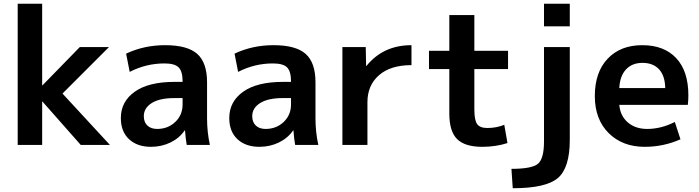

<svg xmlns="http://www.w3.org/2000/svg" viewBox="-20 -770 3716 1020"><path d="M206 -230H204V0H74V-750H204V-317H206L404 -520H559L312 -273L564 0H409Z M857 -530Q976 -530 1028 -483.5Q1080 -437 1080 -333V-140Q1080 -69 1095 0H972Q966 -33 963 -77H961Q933 -36 885.5 -13Q838 10 782 10Q709 10 665.5 -30.5Q622 -71 622 -143Q622 -230 695.5 -282.5Q769 -335 907 -335H950V-338Q950 -391 929 -412Q908 -433 854 -433Q756 -433 669 -388L650 -485Q745 -530 857 -530ZM744 -153Q744 -121 763 -103Q782 -85 815 -85Q872 -85 911 -122Q950 -159 950 -215V-249H907Q828 -249 786 -222.5Q744 -196 744 -153Z M1433 -530Q1552 -530 1604 -483.5Q1656 -437 1656 -333V-140Q1656 -69 1671 0H1548Q1542 -33 1539 -77H1537Q1509 -36 1461.5 -13Q1414 10 1358 10Q1285 10 1241.5 -30.5Q1198 -71 1198 -143Q1198 -230 1271.5 -282.5Q1345 -335 1483 -335H1526V-338Q1526 -391 1505 -412Q1484 -433 1430 -433Q1332 -433 1245 -388L1226 -485Q1321 -530 1433 -530ZM1320 -153Q1320 -121 1339 -103Q1358 -85 1391 -85Q1448 -85 1487 -122Q1526 -159 1526 -215V-249H1483Q1404 -249 1362 -222.5Q1320 -196 1320 -153Z M1799 -520H1923L1925 -420H1927Q2016 -530 2166 -530V-424Q2055 -424 1993.5 -370.5Q1932 -317 1932 -227V0H1799Z M2500 -500H2679V-403H2500V-190Q2500 -131 2515 -110.5Q2530 -90 2569 -90Q2617 -90 2659 -107L2676 -10Q2614 10 2542 10Q2450 10 2408.5 -31Q2367 -72 2367 -167V-403H2259V-500H2367V-690H2500Z M2870 -18V-520H3007V-27Q3007 122 2943.5 176Q2880 230 2704 230L2697 127Q2806 127 2838 100Q2870 73 2870 -18ZM2870 -630V-750H3007V-630Z M3270 -302H3514Q3513 -367 3481.5 -401.5Q3450 -436 3393 -436Q3338 -436 3305.5 -401Q3273 -366 3270 -302ZM3270 -213Q3275 -154 3315.5 -119.5Q3356 -85 3418 -85Q3492 -85 3565 -122L3595 -30Q3505 10 3405 10Q3287 10 3213.5 -63Q3140 -136 3140 -260Q3140 -386 3208 -458Q3276 -530 3392 -530Q3508 -530 3572.5 -461Q3637 -392 3637 -263Q3637 -238 3634 -213Z"/></svg>

Font: Mplus 1p Bold
Style: Bold
Weight: 700
Version: Version 1.061